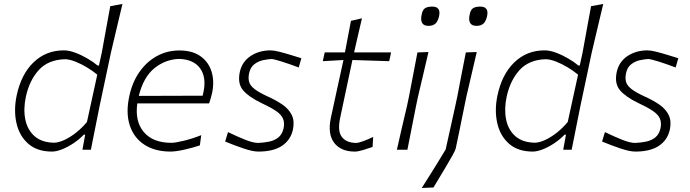

<svg xmlns="http://www.w3.org/2000/svg" viewBox="-20 -761 3507 976"><path d="M244.5 9.5Q169 9.5 123.8 -30.2Q78.5 -70 63.8 -134.8Q49 -199.5 64.5 -274.5Q87 -382.5 150.2 -443.8Q213.5 -505 304.5 -505Q331 -505 363 -493Q395 -481 425.2 -463.2Q455.5 -445.5 476 -428H483L497.5 -494Q508.5 -556 519.5 -615.2Q530.5 -674.5 540.5 -729.5L602.5 -741Q588 -680 573.5 -619Q559 -558 544 -494L486 -220.5Q474 -159.5 463.5 -107.8Q453 -56 442 0H399L413 -76.5H406Q383 -52.5 353.8 -33Q324.5 -13.5 295.5 -2Q266.5 9.5 244.5 9.5ZM255.5 -35.5Q280.5 -36.5 310.5 -51Q340.5 -65.5 369.8 -89.2Q399 -113 422 -141L474.5 -381.5Q450.5 -401.5 420.8 -419.2Q391 -437 362 -448.2Q333 -459.5 310.5 -460Q225 -457.5 177.2 -405Q129.5 -352.5 111.5 -269.5Q98 -206 108.8 -153.2Q119.5 -100.5 156 -68.5Q192.5 -36.5 255.5 -35.5Z M847 9.5Q767 9.5 713.5 -25.8Q660 -61 639.5 -124.2Q619 -187.5 637 -271Q652 -342.5 688.5 -394.8Q725 -447 777.2 -475.8Q829.5 -504.5 891.5 -504.5Q958.5 -504.5 999.8 -474.8Q1041 -445 1055.8 -395.8Q1070.5 -346.5 1058 -287.5Q1055.5 -275.5 1051 -261Q1046.5 -246.5 1043 -235.5H678Q665 -144 711.2 -89.5Q757.5 -35 851.5 -35Q869.5 -35 912.2 -45Q955 -55 1003 -74L996 -22Q960.5 -10 917 -0.2Q873.5 9.5 847 9.5ZM890.5 -461.5Q821.5 -459.5 765.5 -414.8Q709.5 -370 685.5 -273.5L1010 -274.5Q1012.5 -284.5 1014.5 -293.5Q1030 -369 996.8 -414.2Q963.5 -459.5 890.5 -461.5Z M1293 9.5Q1265 9.5 1217.5 -6.5Q1170 -22.5 1124.5 -41.5L1139 -89.5Q1186.5 -66.5 1226.8 -50.5Q1267 -34.5 1292 -34.5Q1320.5 -35.5 1347.8 -41Q1375 -46.5 1394.8 -62.2Q1414.5 -78 1421.5 -108.5Q1427.5 -138 1418.2 -158.8Q1409 -179.5 1382.2 -197.5Q1355.5 -215.5 1308.5 -237.5Q1245.5 -267.5 1216 -301.8Q1186.5 -336 1199 -395Q1210.5 -447.5 1254 -476.2Q1297.5 -505 1355.5 -505Q1371.5 -505 1400.5 -497.8Q1429.5 -490.5 1460 -481Q1490.5 -471.5 1512 -465L1498.5 -418Q1453.5 -435 1412.5 -448Q1371.5 -461 1359 -461Q1341 -460 1317 -455Q1293 -450 1272.8 -434.5Q1252.5 -419 1246 -387.5Q1241 -363 1246.5 -344.2Q1252 -325.5 1274.2 -308.2Q1296.5 -291 1341 -270.5Q1384.5 -251 1416.8 -228.5Q1449 -206 1463.5 -175.5Q1478 -145 1469 -102Q1457.5 -49.5 1413.8 -20Q1370 9.5 1293 9.5Z M1783.5 9.5Q1712.5 9.5 1678.5 -35.5Q1644.5 -80.5 1662 -162.5Q1681 -251.5 1697.5 -326.2Q1714 -401 1726 -456L1621 -450L1630.5 -494.5H1733.5Q1741.5 -537 1748.8 -575.2Q1756 -613.5 1764 -655L1820 -668Q1808.5 -618.5 1799.5 -580Q1790.5 -541.5 1780 -494.5H1968L1958.5 -450Q1912 -451.5 1864.5 -453Q1817 -454.5 1771.5 -456L1709.5 -163.5Q1694.5 -94.5 1718 -64.5Q1741.5 -34.5 1791 -34.5Q1801.5 -34.5 1826.5 -43.5Q1851.5 -52.5 1877 -65L1874 -14Q1853 -6.5 1826.5 1.5Q1800 9.5 1783.5 9.5Z M1997.5 0Q2010 -56 2022 -107.8Q2034 -159.5 2048.5 -220.5L2059 -270.5Q2071 -333.5 2081.2 -386Q2091.5 -438.5 2102 -494.5L2158 -496.5Q2145 -440.5 2132.5 -387Q2120 -333.5 2105 -270.5L2094.5 -220.5Q2082.5 -159.5 2072.2 -107.8Q2062 -56 2051 0ZM2158 -629.5Q2109.5 -629.5 2124.5 -691.5Q2129.5 -713 2142.2 -720.2Q2155 -727.5 2177 -727.5Q2222.5 -727.5 2212 -679Q2206 -652 2193.2 -640.8Q2180.5 -629.5 2158 -629.5Z M2124 194.5Q2147.5 157.5 2166.5 127.2Q2185.5 97 2204.2 66.5Q2223 36 2245.5 -1.5L2294 -220.5L2304.5 -270Q2316.5 -333.5 2326.8 -386.2Q2337 -439 2348 -494.5L2403.5 -496.5Q2390.5 -440.5 2378 -386.8Q2365.5 -333 2351 -271Q2338 -208.5 2328.8 -162.8Q2319.5 -117 2312 -79.8Q2304.5 -42.5 2296.5 -6Q2295 2 2280.8 27.8Q2266.5 53.5 2247 86.2Q2227.5 119 2209.8 148.2Q2192 177.5 2183.5 192ZM2402 -629.5Q2353.5 -629.5 2368.5 -691.5Q2373.5 -713 2386.2 -720.2Q2399 -727.5 2421 -727.5Q2466.5 -727.5 2456 -679Q2450 -652 2437.2 -640.8Q2424.5 -629.5 2402 -629.5Z M2688.5 9.5Q2613 9.5 2567.8 -30.2Q2522.5 -70 2507.8 -134.8Q2493 -199.5 2508.5 -274.5Q2531 -382.5 2594.2 -443.8Q2657.5 -505 2748.5 -505Q2775 -505 2807 -493Q2839 -481 2869.2 -463.2Q2899.5 -445.5 2920 -428H2927L2941.5 -494Q2952.5 -556 2963.5 -615.2Q2974.5 -674.5 2984.5 -729.5L3046.5 -741Q3032 -680 3017.5 -619Q3003 -558 2988 -494L2930 -220.5Q2918 -159.5 2907.5 -107.8Q2897 -56 2886 0H2843L2857 -76.5H2850Q2827 -52.5 2797.8 -33Q2768.5 -13.5 2739.5 -2Q2710.5 9.5 2688.5 9.5ZM2699.5 -35.5Q2724.5 -36.5 2754.5 -51Q2784.5 -65.5 2813.8 -89.2Q2843 -113 2866 -141L2918.5 -381.5Q2894.5 -401.5 2864.8 -419.2Q2835 -437 2806 -448.2Q2777 -459.5 2754.5 -460Q2669 -457.5 2621.2 -405Q2573.5 -352.5 2555.5 -269.5Q2542 -206 2552.8 -153.2Q2563.5 -100.5 2600 -68.5Q2636.5 -36.5 2699.5 -35.5Z M3209 9.5Q3181 9.5 3133.5 -6.5Q3086 -22.5 3040.5 -41.5L3055 -89.5Q3102.5 -66.5 3142.8 -50.5Q3183 -34.5 3208 -34.5Q3236.5 -35.5 3263.8 -41Q3291 -46.5 3310.8 -62.2Q3330.5 -78 3337.5 -108.5Q3343.5 -138 3334.2 -158.8Q3325 -179.5 3298.2 -197.5Q3271.5 -215.5 3224.5 -237.5Q3161.5 -267.5 3132 -301.8Q3102.5 -336 3115 -395Q3126.5 -447.5 3170 -476.2Q3213.5 -505 3271.5 -505Q3287.5 -505 3316.5 -497.8Q3345.5 -490.5 3376 -481Q3406.5 -471.5 3428 -465L3414.5 -418Q3369.5 -435 3328.5 -448Q3287.5 -461 3275 -461Q3257 -460 3233 -455Q3209 -450 3188.8 -434.5Q3168.5 -419 3162 -387.5Q3157 -363 3162.5 -344.2Q3168 -325.5 3190.2 -308.2Q3212.5 -291 3257 -270.5Q3300.5 -251 3332.8 -228.5Q3365 -206 3379.5 -175.5Q3394 -145 3385 -102Q3373.5 -49.5 3329.8 -20Q3286 9.5 3209 9.5Z"/></svg>

Font: Commissioner Loud ExtraLight
Style: Italic
Weight: 200
Italic angle: -12°
Designer: Kostas Bartsokas
Foundry: Kostas Bartsokas
Version: Version 1.000; ttfautohint (v1.8.3)